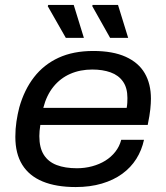

<svg xmlns="http://www.w3.org/2000/svg" viewBox="-20 -744 671 776"><path d="M286 12Q207 12 152.5 -10.5Q98 -33 70 -78Q42 -123 42 -191Q42 -223 46.5 -253Q51 -283 58 -310Q78 -381 117.5 -432Q157 -483 216.5 -510.5Q276 -538 357 -538Q436 -538 488 -514.5Q540 -491 565 -448Q590 -405 590 -345Q590 -327 587.5 -302.5Q585 -278 577 -239H143Q141 -226 140 -215Q139 -204 139 -194Q139 -147 157 -118.5Q175 -90 209 -77Q243 -64 291 -64Q323 -64 352.5 -72Q382 -80 405.5 -94.5Q429 -109 446 -130.5Q463 -152 470 -179H562Q553 -137 531 -102Q509 -67 474 -41.5Q439 -16 391.5 -2Q344 12 286 12ZM155 -308H492Q494 -319 494.5 -329Q495 -339 495 -348Q495 -389 477 -414.5Q459 -440 427 -451.5Q395 -463 353 -463Q304 -463 264 -445.5Q224 -428 196 -393.5Q168 -359 155 -308ZM425 -591 353 -719 354 -724H457L498 -591ZM246 -591 173 -719 175 -724H278L319 -591Z"/></svg>

Font: Archivo SemiExpanded
Style: Italic
Weight: 400
Width: 6
Italic angle: -10°
Designer: Hector Gatti
Foundry: Omnibus-Type
Version: Version 2.001